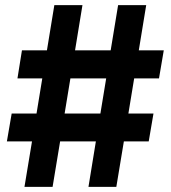

<svg xmlns="http://www.w3.org/2000/svg" viewBox="-20 -727 664 747"><path d="M353 -176.8H213.9L184.6 0H75.2L104.5 -176.8H6.8L25.4 -285.2H122.1L144.5 -421.9H47.9L65.4 -531.2H162.6L191.4 -707H300.8L272 -531.2H410.6L439.5 -707H548.8L520 -531.2H617.2L598.6 -421.9H502L479.5 -285.2H577.1L558.6 -176.8H461.9L432.6 0H324.2ZM370.6 -285.2 393.1 -421.9H253.9L231.4 -285.2Z"/></svg>

Font: Pretendard
Style: Bold
Weight: 700
Designer: Base glyphs from Inter by Rasmus Andersson; Hangeul glyphs from Noto Sans CJK(Source Han Sans) by Jang Soo-young and Kan
Foundry: Kil Hyung-jin
Version: Version 1.309